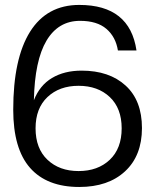

<svg xmlns="http://www.w3.org/2000/svg" viewBox="-20 -742 624 772"><path d="M298.8 9.8Q168.5 9.8 100.8 -67.1Q33.2 -144 33.2 -300.8Q33.2 -506.3 100.8 -614.3Q168.5 -722.2 298.8 -722.2Q502 -722.2 528.8 -539.1H454.1Q445.3 -593.8 407.7 -626Q370.1 -658.2 301.8 -658.2Q214.4 -658.2 167 -578.6Q119.6 -499 116.2 -338.9Q139.6 -398.9 189.2 -428.5Q238.8 -458 308.1 -458Q419.4 -458 485.1 -397.9Q550.8 -337.9 550.8 -227.1Q550.8 -116.2 482.9 -53.2Q415 9.8 298.8 9.8ZM295.9 -54.2Q373.5 -54.2 421.4 -99.6Q469.2 -145 469.2 -226.1Q469.2 -306.6 421.4 -351.8Q373.5 -397 295.9 -397Q218.8 -397 170.9 -351.8Q123 -306.6 123 -226.1Q123 -145 170.9 -99.6Q218.8 -54.2 295.9 -54.2Z"/></svg>

Font: Creato Display
Style: Regular
Weight: 400
Version: Version 1.000